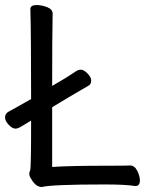

<svg xmlns="http://www.w3.org/2000/svg" viewBox="-24 -731 591 766"><path d="M143.1 15.1Q119.1 15.1 101.1 -16.1Q92.8 -27.8 92.8 -37.1Q92.8 -44.9 96.4 -52Q100.1 -59.1 100.1 -250L68.8 -231Q48.8 -217.8 38.1 -217.8Q24.9 -217.8 10.5 -233.4Q-3.9 -249 -3.9 -262.2Q-3.9 -275.9 7.8 -284.2Q24.9 -293 100.1 -335.9Q100.1 -588.9 97.2 -694.8Q97.2 -710.9 122.1 -710.9Q142.1 -710.9 164.1 -702.4Q186 -693.8 186 -676.8Q184.1 -587.9 184.1 -388.2Q241.2 -420.9 274.9 -443.8Q287.1 -453.1 298.8 -453.1Q310.1 -453.1 325 -438Q339.8 -422.9 339.8 -410.2Q339.8 -394 329.1 -389.2Q247.1 -341.8 184.1 -303.2V-64.9Q255.9 -69.8 401.9 -69.8Q481.9 -69.8 495.1 -70.8Q513.2 -70.8 523.7 -49.3Q534.2 -27.8 534.2 -11.2Q534.2 11.2 516.1 11.2Q477.1 4.9 393.1 4.9Q181.2 4.9 143.1 15.1Z"/></svg>

Font: LXGW WenKai Screen
Style: Regular
Weight: 400
Designer: LXGW / Fontworks Inc.
Foundry: LXGW / Fontworks Inc.
Version: Version 1.510;January 18,2025